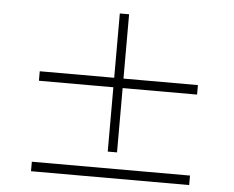

<svg xmlns="http://www.w3.org/2000/svg" viewBox="-54 -852 1107 907"><g transform="rotate(5 500.0 -398.5)"><path d="M522 -133H478V-438H125V-483H478V-788H522V-483H875V-438H522ZM125 -54H875V-9H125Z"/></g></svg>

Font: Noto Serif TC ExtraLight Medium
Style: Regular
Weight: 500
Version: Version 2.002-H1;hotconv 1.1.0;makeotfexe 2.6.0